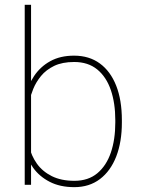

<svg xmlns="http://www.w3.org/2000/svg" viewBox="-20 -770 587 800"><path d="M289.6 9.8Q230 9.8 187 -12.5Q144 -34.7 118.2 -70.8Q92.3 -106.9 84 -148.4V-363.8Q95.7 -413.6 121.8 -452.9Q147.9 -492.2 189.5 -515.1Q231 -538.1 288.6 -538.1Q351.6 -538.1 396 -505.6Q440.4 -473.1 464.1 -413.1Q487.8 -353 487.8 -269.5V-259.3Q487.8 -178.7 464.4 -118.2Q440.9 -57.6 396.5 -23.9Q352.1 9.8 289.6 9.8ZM83 0V-750H109.4V-102.5V0ZM290 -16.6Q347.7 -16.6 385.5 -48.1Q423.3 -79.6 441.9 -134.3Q460.4 -189 460.4 -259.3V-269.5Q460.4 -339.8 441.9 -394.5Q423.3 -449.2 385.3 -480.5Q347.2 -511.7 289.1 -511.7Q239.3 -511.7 205.6 -495.4Q171.9 -479 150.9 -453.4Q129.9 -427.7 118.4 -399.2Q106.9 -370.6 101.6 -346.2V-160.6Q110.4 -121.1 133.5 -88.4Q156.7 -55.7 195.8 -36.1Q234.9 -16.6 290 -16.6Z"/></svg>

Font: Heebo Thin
Style: Regular
Weight: 250
Designer: Oded Ezer
Foundry: Ezer Type House
Version: Version 3.100